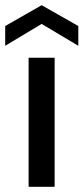

<svg xmlns="http://www.w3.org/2000/svg" viewBox="-63 -718 321 738"><path d="M47 0V-496H147V0ZM-43 -542V-618L97 -698L238 -618V-542L97 -626Z"/></svg>

Font: DM Sans 9pt 36pt Medium
Style: Regular
Weight: 500
Version: Version 4.004;gftools[0.9.30]